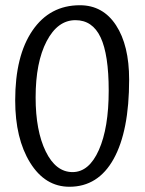

<svg xmlns="http://www.w3.org/2000/svg" viewBox="-20 -693 552 733"><path d="M38 -310Q38 -480 104 -576.5Q170 -673 285 -673Q373 -673 423 -596.5Q473 -520 473 -389Q473 -193 414 -86.5Q355 20 245 20Q152 20 95 -72Q38 -164 38 -310ZM395 -347Q395 -485 364 -550.5Q333 -616 268 -616Q200 -616 158 -535.5Q116 -455 116 -321Q116 -194 154.5 -115Q193 -36 257 -36Q320 -36 357.5 -120.5Q395 -205 395 -347Z"/></svg>

Font: Atma
Style: Regular
Weight: 400
Designer: Gregori Vincens, Jeremie Hornus, Riccardo Olocco, Yoann Minet.
Foundry: black foundry
Version: Version 1.102;PS 1.100;hotconv 1.0.86;makeotf.lib2.5.63406